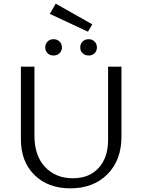

<svg xmlns="http://www.w3.org/2000/svg" viewBox="-20 -1022 777 1048"><path d="M460 -849 252 -946 284 -1002 484 -889ZM318 -763Q318 -744 305 -731.5Q292 -719 272 -719Q252 -719 239.5 -731.5Q227 -744 227 -763Q227 -782 239.5 -795Q252 -808 272 -808Q292 -808 305 -795.5Q318 -783 318 -763ZM418 -763Q418 -783 431 -795.5Q444 -808 464 -808Q484 -808 496.5 -795Q509 -782 509 -763Q509 -744 496.5 -731.5Q484 -719 464 -719Q444 -719 431 -731.5Q418 -744 418 -763ZM364 6Q242 6 168 -67Q94 -140 94 -262V-658H168V-282Q168 -172 226 -110.5Q284 -49 378 -49Q467 -49 518.5 -105.5Q570 -162 570 -259V-658H643V-277Q643 -148 566.5 -71Q490 6 364 6Z"/></svg>

Font: EauTestSC
Style: Regular
Weight: 400
Designer: Christian Thalmann (Catharsis Fonts)
Version: Version 0.001;PS 000.001;hotconv 1.0.88;makeotf.lib2.5.64775